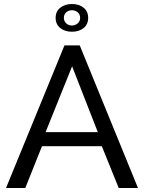

<svg xmlns="http://www.w3.org/2000/svg" viewBox="-20 -936 717 956"><path d="M301 -710H377L667 0H571L487 -208H189L106 0H10ZM467 -278 339 -606 207 -278ZM257 -847Q257 -879 280 -897.5Q303 -916 338 -916Q374 -916 396.5 -897.5Q419 -879 419 -847Q419 -815 396.5 -796.5Q374 -778 338 -778Q303 -778 280 -796.5Q257 -815 257 -847ZM338 -885Q321 -885 309.5 -874.5Q298 -864 298 -847Q298 -831 309.5 -820Q321 -809 338 -809Q354 -809 366.5 -819.5Q379 -830 379 -847Q379 -864 367 -874.5Q355 -885 338 -885Z"/></svg>

Font: PTCRaleway Medium
Style: Regular
Weight: 500
Designer: Matt McInerney, Pablo Impallari, Rodrigo Fuenzalida
Foundry: Matt McInerney, Pablo Impallari, Rodrigo Fuenzalida
Version: Version 3.000g; ttfautohint (v1.5) -l 8 -r 28 -G 28 -x 14 -D